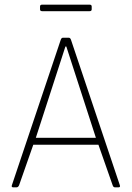

<svg xmlns="http://www.w3.org/2000/svg" viewBox="-20 -805 566 825"><path d="M365 -757H161Q152 -757 152 -765V-777Q152 -785 161 -785H365Q374 -785 374 -777V-765Q374 -757 365 -757ZM51 0H37Q28 0 31 -9L241 -634Q244 -643 251 -643H275Q282 -643 285 -634L495 -9Q498 0 489 0H474Q467 0 464 -9L403 -183H123L62 -9Q58 0 51 0ZM261 -605 134 -213H392L265 -605Z"/></svg>

Font: Rajdhani Light
Style: Regular
Weight: 300
Designer: Satya Rajpurohit, Jyotish Sonowal
Foundry: Indian Type Foundry
Version: Version 1.201;PS 1.0;hotconv 1.0.78;makeotf.lib2.5.61930; tt